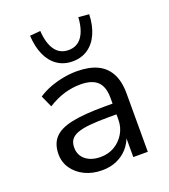

<svg xmlns="http://www.w3.org/2000/svg" viewBox="-138 -849 842 958"><g transform="rotate(-20 282.5 -370.5)"><path d="M241 9Q190 9 149.5 -10.5Q109 -30 85.5 -64Q62 -98 62 -140Q62 -195 91.5 -227Q121 -259 186 -272.5Q251 -286 358 -286H416V-229H361Q301 -229 260 -225Q219 -221 194 -211.5Q169 -202 158 -186Q147 -170 147 -145Q147 -104 177 -80Q207 -56 256 -56Q298 -56 330.5 -75.5Q363 -95 382.5 -128Q402 -161 402 -202V-316Q402 -376 373 -403.5Q344 -431 283 -431Q240 -431 197.5 -418.5Q155 -406 110 -378L82 -440Q110 -459 144.5 -472Q179 -485 216 -492Q253 -499 288 -499Q352 -499 395.5 -479Q439 -459 462 -417Q485 -375 485 -309V0H408V-111H412Q401 -76 377.5 -49Q354 -22 319.5 -6.5Q285 9 241 9ZM288 -552Q242 -552 207.5 -575.5Q173 -599 153.5 -642.5Q134 -686 131 -745L187 -750Q191 -684 216.5 -648Q242 -612 288 -612Q334 -612 359.5 -648Q385 -684 389 -750L445 -745Q443 -686 423.5 -642.5Q404 -599 369.5 -575.5Q335 -552 288 -552Z"/></g></svg>

Font: Nunito Sans 10pt
Style: Regular
Weight: 400
Designer: Vernon Adams
Foundry: Vernon Adams
Version: Version 3.101;gftools[0.9.27]